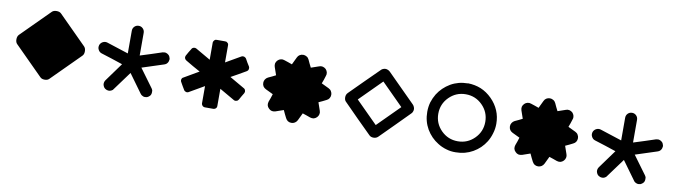

<svg xmlns="http://www.w3.org/2000/svg" viewBox="-30 -965 4544 1289"><g transform="rotate(10 2242.0 -320.5)"><path d="M57.6 -289.1Q46.9 -299.8 46.9 -320.3Q46.9 -339.8 57.6 -351.6Q105.5 -399.4 153.3 -447.3Q201.2 -495.1 249 -543Q259.8 -553.7 280.3 -553.7Q300.8 -553.7 311.5 -543Q359.4 -495.1 407.2 -447.3Q455.1 -399.4 502.9 -351.6Q513.7 -339.8 513.7 -320.3Q513.7 -299.8 502.9 -289.1Q455.1 -241.2 407.2 -193.4Q359.4 -145.5 311.5 -97.7Q300.8 -85.9 280.3 -85.9Q259.8 -85.9 249 -97.7Q201.2 -145.5 153.3 -193.4Q105.5 -241.2 57.6 -289.1Z M1080.1 -377.9Q1083 -371.1 1083 -365.2Q1083 -363.3 1082 -362.3Q1082 -354.5 1078.1 -346.7Q1074.2 -338.9 1068.4 -334Q1062.5 -329.1 1053.7 -326.2Q1004.9 -310.5 906.2 -278.3Q929.7 -247.1 952.1 -215.8Q974.6 -184.6 998 -153.3Q1002.9 -146.5 1004.9 -138.7Q1005.9 -130.9 1004.9 -123Q1003.9 -114.3 1000 -107.4Q995.1 -100.6 988.3 -95.7Q986.3 -93.8 983.4 -92.8Q980.5 -90.8 977.5 -89.8Q973.6 -88.9 970.7 -88.9Q967.8 -87.9 964.8 -87.9Q960 -87.9 955.1 -88.9Q951.2 -89.8 946.3 -92.8Q941.4 -94.7 938.5 -97.7Q934.6 -100.6 931.6 -105.5Q901.4 -146.5 840.8 -230.5Q817.4 -199.2 794.9 -168Q772.5 -136.7 749 -105.5Q746.1 -100.6 743.2 -97.7Q739.3 -94.7 735.4 -92.8Q730.5 -89.8 725.6 -88.9Q721.7 -87.9 716.8 -87.9Q712.9 -87.9 710 -88.9Q707 -88.9 704.1 -89.8Q700.2 -90.8 698.2 -92.8Q695.3 -93.8 692.4 -95.7Q685.5 -100.6 681.6 -107.4Q677.7 -114.3 675.8 -123Q674.8 -130.9 676.8 -138.7Q678.7 -146.5 683.6 -153.3Q713.9 -194.3 774.4 -278.3Q737.3 -290 701.2 -302.7Q664.1 -314.5 627 -326.2Q611.3 -331.1 603.5 -346.7Q598.6 -355.5 598.6 -365.2Q598.6 -371.1 600.6 -377.9Q606.4 -393.6 621.1 -401.4Q636.7 -409.2 652.3 -404.3Q701.2 -387.7 799.8 -356.4Q799.8 -394.5 799.8 -433.6Q799.8 -472.7 799.8 -510.7Q799.8 -528.3 811.5 -540Q823.2 -551.8 840.8 -551.8Q857.4 -551.8 869.1 -540Q880.9 -528.3 880.9 -510.7Q880.9 -459 880.9 -356.4Q918 -368.2 955.1 -379.9Q992.2 -391.6 1029.3 -404.3Q1037.1 -406.2 1044.9 -406.2Q1052.7 -405.3 1060.5 -401.4Q1067.4 -397.5 1073.2 -391.6Q1078.1 -385.7 1080.1 -377.9Z M1505.9 -320.3Q1531.2 -305.7 1556.6 -291Q1582 -276.4 1607.4 -261.7Q1611.3 -259.8 1614.3 -255.9Q1617.2 -252 1618.2 -247.1Q1619.1 -244.1 1619.1 -241.2Q1619.1 -239.3 1619.1 -238.3Q1618.2 -233.4 1616.2 -229.5Q1608.4 -216.8 1601.6 -205.1Q1594.7 -193.4 1587.9 -180.7Q1585 -176.8 1582 -173.8Q1578.1 -170.9 1573.2 -169.9Q1568.4 -168 1563.5 -168.9Q1559.6 -168.9 1554.7 -171.9Q1521.5 -191.4 1453.1 -230.5Q1453.1 -201.2 1453.1 -171.9Q1453.1 -142.6 1453.1 -113.3Q1453.1 -108.4 1452.1 -104.5Q1450.2 -100.6 1446.3 -96.7Q1442.4 -92.8 1438.5 -91.8Q1434.6 -89.8 1428.7 -89.8Q1415 -89.8 1401.4 -89.8Q1386.7 -89.8 1373 -89.8Q1372.1 -89.8 1372.1 -89.8Q1367.2 -89.8 1363.3 -91.8Q1359.4 -92.8 1355.5 -96.7Q1352.5 -100.6 1350.6 -104.5Q1348.6 -108.4 1348.6 -114.3Q1348.6 -152.3 1348.6 -230.5Q1323.2 -215.8 1297.9 -201.2Q1272.5 -186.5 1247.1 -171.9Q1243.2 -168.9 1238.3 -168.9Q1233.4 -168 1228.5 -169.9Q1224.6 -170.9 1220.7 -173.8Q1216.8 -176.8 1214.8 -180.7Q1207 -193.4 1200.2 -205.1Q1193.4 -216.8 1186.5 -229.5Q1183.6 -233.4 1183.6 -238.3Q1182.6 -239.3 1182.6 -241.2Q1182.6 -244.1 1183.6 -247.1Q1184.6 -252 1187.5 -255.9Q1190.4 -259.8 1195.3 -261.7Q1228.5 -281.2 1295.9 -320.3Q1270.5 -335 1245.1 -348.6Q1220.7 -363.3 1195.3 -377.9Q1190.4 -380.9 1187.5 -384.8Q1185.5 -387.7 1183.6 -392.6Q1182.6 -397.5 1183.6 -402.3Q1183.6 -406.2 1186.5 -411.1Q1193.4 -422.9 1200.2 -435.5Q1207 -447.3 1214.8 -459Q1216.8 -463.9 1220.7 -466.8Q1224.6 -468.8 1228.5 -470.7Q1233.4 -471.7 1238.3 -471.7Q1243.2 -470.7 1247.1 -468.8Q1281.2 -449.2 1348.6 -410.2Q1348.6 -439.5 1348.6 -467.8Q1348.6 -497.1 1348.6 -526.4Q1348.6 -531.2 1350.6 -535.2Q1352.5 -540 1355.5 -543Q1359.4 -546.9 1363.3 -548.8Q1368.2 -549.8 1373 -549.8Q1386.7 -549.8 1401.4 -549.8Q1415 -549.8 1428.7 -549.8Q1434.6 -549.8 1438.5 -548.8Q1442.4 -546.9 1446.3 -543Q1450.2 -540 1452.1 -535.2Q1453.1 -531.2 1453.1 -526.4Q1453.1 -487.3 1453.1 -410.2Q1478.5 -424.8 1503.9 -439.5Q1529.3 -454.1 1554.7 -468.8Q1559.6 -470.7 1563.5 -471.7Q1568.4 -471.7 1573.2 -470.7Q1578.1 -468.8 1582 -465.8Q1585 -463.9 1587.9 -459Q1594.7 -447.3 1601.6 -434.6Q1608.4 -422.9 1616.2 -411.1Q1618.2 -406.2 1619.1 -402.3Q1619.1 -397.5 1618.2 -392.6Q1617.2 -387.7 1614.3 -383.8Q1611.3 -380.9 1607.4 -377.9Q1582 -363.3 1556.6 -348.6Q1531.2 -335 1505.9 -320.3Z M1961.9 -551.8Q1974.6 -551.8 1985.4 -544.9Q1996.1 -539.1 2002 -526.4Q2007.8 -513.7 2013.7 -501Q2019.5 -488.3 2026.4 -475.6Q2043.9 -482.4 2080.1 -494.1Q2091.8 -499 2104.5 -496.1Q2116.2 -493.2 2126 -484.4Q2134.8 -474.6 2137.7 -462.9Q2140.6 -450.2 2135.7 -438.5Q2131.8 -424.8 2127 -411.1Q2122.1 -397.5 2117.2 -384.8Q2134.8 -376 2168 -360.4Q2180.7 -354.5 2186.5 -343.8Q2193.4 -333 2193.4 -320.3Q2193.4 -306.6 2186.5 -295.9Q2180.7 -286.1 2168 -280.3Q2155.3 -273.4 2142.6 -267.6Q2129.9 -261.7 2117.2 -255.9Q2124 -237.3 2135.7 -202.1Q2140.6 -189.5 2137.7 -177.7Q2134.8 -165 2126 -156.2Q2116.2 -146.5 2104.5 -143.6Q2091.8 -141.6 2080.1 -145.5Q2066.4 -150.4 2052.7 -155.3Q2039.1 -159.2 2026.4 -164.1Q2017.6 -147.5 2002 -113.3Q1996.1 -101.6 1985.4 -94.7Q1974.6 -87.9 1961.9 -87.9Q1948.2 -87.9 1937.5 -94.7Q1927.7 -101.6 1921.9 -113.3Q1915 -126 1909.2 -138.7Q1903.3 -151.4 1897.5 -164.1Q1878.9 -158.2 1843.8 -145.5Q1831.1 -141.6 1819.3 -143.6Q1806.6 -146.5 1797.9 -156.2Q1788.1 -165 1785.2 -177.7Q1783.2 -189.5 1787.1 -202.1Q1792 -215.8 1796.9 -228.5Q1800.8 -242.2 1805.7 -255.9Q1789.1 -263.7 1754.9 -280.3Q1743.2 -286.1 1736.3 -295.9Q1729.5 -306.6 1729.5 -320.3Q1729.5 -333 1736.3 -343.8Q1743.2 -354.5 1754.9 -360.4Q1767.6 -366.2 1780.3 -372.1Q1793 -377.9 1805.7 -384.8Q1799.8 -402.3 1787.1 -438.5Q1783.2 -450.2 1785.2 -462.9Q1788.1 -474.6 1797.9 -484.4Q1806.6 -493.2 1819.3 -496.1Q1831.1 -499 1843.8 -494.1Q1857.4 -490.2 1870.1 -485.4Q1883.8 -480.5 1897.5 -475.6Q1905.3 -493.2 1921.9 -526.4Q1927.7 -539.1 1937.5 -544.9Q1948.2 -551.8 1961.9 -551.8Z M2743.2 -351.6Q2750 -344.7 2752.9 -336.9Q2756.8 -329.1 2756.8 -320.3Q2756.8 -310.5 2752.9 -302.7Q2750 -294.9 2743.2 -289.1Q2696.3 -241.2 2648.4 -193.4Q2601.6 -146.5 2553.7 -98.6Q2546.9 -91.8 2539.1 -88.9Q2531.2 -85.9 2522.5 -85.9Q2512.7 -85.9 2504.9 -88.9Q2497.1 -91.8 2491.2 -98.6Q2443.4 -146.5 2395.5 -193.4Q2348.6 -241.2 2300.8 -289.1Q2293.9 -294.9 2291 -302.7Q2288.1 -310.5 2288.1 -320.3Q2288.1 -329.1 2291 -336.9Q2293.9 -344.7 2300.8 -351.6Q2348.6 -398.4 2395.5 -446.3Q2443.4 -494.1 2491.2 -541Q2497.1 -547.9 2504.9 -550.8Q2512.7 -554.7 2522.5 -554.7Q2531.2 -554.7 2539.1 -550.8Q2546.9 -547.9 2553.7 -541Q2601.6 -494.1 2648.4 -446.3Q2696.3 -398.4 2743.2 -351.6ZM2522.5 -171.9Q2571.3 -220.7 2670.9 -320.3Q2621.1 -369.1 2522.5 -468.8Q2472.7 -418.9 2374 -320.3Q2411.1 -283.2 2448.2 -246.1Q2485.4 -209 2522.5 -171.9Z M3083 -480.5Q3049.8 -480.5 3021.5 -468.8Q2993.2 -457 2969.7 -433.6Q2946.3 -410.2 2934.6 -381.8Q2922.9 -353.5 2922.9 -320.3Q2922.9 -253.9 2969.7 -207Q3016.6 -160.2 3083 -160.2Q3149.4 -160.2 3196.3 -207Q3243.2 -253.9 3243.2 -320.3Q3243.2 -386.7 3196.3 -433.6Q3149.4 -480.5 3083 -480.5ZM3083 -554.7Q3083 -554.7 3083 -554.7Q3083 -554.7 3083 -555.7Q3131.8 -554.7 3172.9 -538.1Q3214.8 -520.5 3249 -486.3Q3283.2 -452.1 3300.8 -410.2Q3318.4 -369.1 3318.4 -320.3Q3318.4 -286.1 3308.6 -254.9Q3299.8 -223.6 3283.2 -196.3Q3252 -145.5 3199.2 -115.2Q3146.5 -85 3083 -85Q3048.8 -84 3017.6 -93.8Q2986.3 -102.5 2959 -120.1Q2909.2 -150.4 2877.9 -203.1Q2847.7 -255.9 2847.7 -319.3Q2847.7 -353.5 2856.4 -384.8Q2866.2 -416 2882.8 -443.4Q2914.1 -493.2 2966.8 -524.4Q3019.5 -554.7 3083 -554.7Z M3643.6 -551.8Q3656.2 -551.8 3667 -544.9Q3677.7 -539.1 3683.6 -526.4Q3689.5 -513.7 3695.3 -501Q3701.2 -488.3 3708 -475.6Q3725.6 -482.4 3761.7 -494.1Q3773.4 -499 3786.1 -496.1Q3797.9 -493.2 3807.6 -484.4Q3816.4 -474.6 3819.3 -462.9Q3822.3 -450.2 3817.4 -438.5Q3813.5 -424.8 3808.6 -411.1Q3803.7 -397.5 3798.8 -384.8Q3816.4 -376 3849.6 -360.4Q3862.3 -354.5 3868.2 -343.8Q3875 -333 3875 -320.3Q3875 -306.6 3868.2 -295.9Q3862.3 -286.1 3849.6 -280.3Q3836.9 -273.4 3824.2 -267.6Q3811.5 -261.7 3798.8 -255.9Q3805.7 -237.3 3817.4 -202.1Q3822.3 -189.5 3819.3 -177.7Q3816.4 -165 3807.6 -156.2Q3797.9 -146.5 3786.1 -143.6Q3773.4 -141.6 3761.7 -145.5Q3748 -150.4 3734.4 -155.3Q3720.7 -159.2 3708 -164.1Q3699.2 -147.5 3683.6 -113.3Q3677.7 -101.6 3667 -94.7Q3656.2 -87.9 3643.6 -87.9Q3629.9 -87.9 3619.1 -94.7Q3609.4 -101.6 3603.5 -113.3Q3596.7 -126 3590.8 -138.7Q3585 -151.4 3579.1 -164.1Q3560.5 -158.2 3525.4 -145.5Q3512.7 -141.6 3501 -143.6Q3488.3 -146.5 3479.5 -156.2Q3469.7 -165 3466.8 -177.7Q3464.8 -189.5 3468.8 -202.1Q3473.6 -215.8 3478.5 -228.5Q3482.4 -242.2 3487.3 -255.9Q3470.7 -263.7 3436.5 -280.3Q3424.8 -286.1 3418 -295.9Q3411.1 -306.6 3411.1 -320.3Q3411.1 -333 3418 -343.8Q3424.8 -354.5 3436.5 -360.4Q3449.2 -366.2 3461.9 -372.1Q3474.6 -377.9 3487.3 -384.8Q3481.4 -402.3 3468.8 -438.5Q3464.8 -450.2 3466.8 -462.9Q3469.7 -474.6 3479.5 -484.4Q3488.3 -493.2 3501 -496.1Q3512.7 -499 3525.4 -494.1Q3539.1 -490.2 3551.8 -485.4Q3565.4 -480.5 3579.1 -475.6Q3586.9 -493.2 3603.5 -526.4Q3609.4 -539.1 3619.1 -544.9Q3629.9 -551.8 3643.6 -551.8Z M4443.4 -377.9Q4446.3 -371.1 4446.3 -365.2Q4446.3 -363.3 4445.3 -362.3Q4445.3 -354.5 4441.4 -346.7Q4437.5 -338.9 4431.6 -334Q4425.8 -329.1 4417 -326.2Q4368.2 -310.5 4269.5 -278.3Q4293 -247.1 4315.4 -215.8Q4337.9 -184.6 4361.3 -153.3Q4366.2 -146.5 4368.2 -138.7Q4369.1 -130.9 4368.2 -123Q4367.2 -114.3 4363.3 -107.4Q4358.4 -100.6 4351.6 -95.7Q4349.6 -93.8 4346.7 -92.8Q4343.8 -90.8 4340.8 -89.8Q4336.9 -88.9 4334 -88.9Q4331.1 -87.9 4328.1 -87.9Q4323.2 -87.9 4318.4 -88.9Q4314.5 -89.8 4309.6 -92.8Q4304.7 -94.7 4301.8 -97.7Q4297.9 -100.6 4294.9 -105.5Q4264.6 -146.5 4204.1 -230.5Q4180.7 -199.2 4158.2 -168Q4135.7 -136.7 4112.3 -105.5Q4109.4 -100.6 4106.4 -97.7Q4102.5 -94.7 4098.6 -92.8Q4093.8 -89.8 4088.9 -88.9Q4085 -87.9 4080.1 -87.9Q4076.2 -87.9 4073.2 -88.9Q4070.3 -88.9 4067.4 -89.8Q4063.5 -90.8 4061.5 -92.8Q4058.6 -93.8 4055.7 -95.7Q4048.8 -100.6 4044.9 -107.4Q4041 -114.3 4039.1 -123Q4038.1 -130.9 4040 -138.7Q4042 -146.5 4046.9 -153.3Q4077.1 -194.3 4137.7 -278.3Q4100.6 -290 4064.5 -302.7Q4027.3 -314.5 3990.2 -326.2Q3974.6 -331.1 3966.8 -346.7Q3961.9 -355.5 3961.9 -365.2Q3961.9 -371.1 3963.9 -377.9Q3969.7 -393.6 3984.4 -401.4Q4000 -409.2 4015.6 -404.3Q4064.5 -387.7 4163.1 -356.4Q4163.1 -394.5 4163.1 -433.6Q4163.1 -472.7 4163.1 -510.7Q4163.1 -528.3 4174.8 -540Q4186.5 -551.8 4204.1 -551.8Q4220.7 -551.8 4232.4 -540Q4244.1 -528.3 4244.1 -510.7Q4244.1 -459 4244.1 -356.4Q4281.2 -368.2 4318.4 -379.9Q4355.5 -391.6 4392.6 -404.3Q4400.4 -406.2 4408.2 -406.2Q4416 -405.3 4423.8 -401.4Q4430.7 -397.5 4436.5 -391.6Q4441.4 -385.7 4443.4 -377.9Z"/></g></svg>

Font: Passbolt
Style: Regular
Weight: 400
Version: Version 1.0